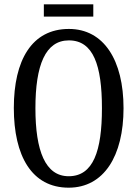

<svg xmlns="http://www.w3.org/2000/svg" viewBox="-20 -859 637 889"><path d="M183 -782H412V-839H183ZM298 10C461 10 552 -137 552 -358C552 -580 461 -725 299 -725C127 -725 44 -580 44 -359C44 -137 127 10 298 10ZM298 -43C190 -43 144 -160 144 -358C144 -557 190 -672 299 -672C412 -672 452 -557 452 -358C452 -160 412 -43 298 -43Z"/></svg>

Font: Noto Serif Devanagari ExtraCondensed
Style: Regular
Weight: 400
Width: 2
Designer: Universal Thirst, Indian Type Foundry and the Monotype Design Team
Foundry: Monotype Imaging Inc.
Version: Version 2.004